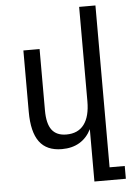

<svg xmlns="http://www.w3.org/2000/svg" viewBox="-63 -806 727 1060"><g transform="rotate(-5 301.0 -276.0)"><path d="M416.5 -82Q392.6 -34.7 351.8 -10.3Q311 14.2 253.9 14.2Q169.4 14.2 129.2 -40.5Q88.9 -95.2 88.9 -207V-546.9H178.7V-207Q178.7 -133.3 204.8 -98.6Q231 -64 285.6 -64Q350.1 -64 383.3 -108.2Q416.5 -152.3 416.5 -236.8V-759.8H506.8V137.2H590.8V208H416.5Z"/></g></svg>

Font: Hack
Style: Regular
Weight: 400
Monospace: yes
Designer: Christopher Simpkins
Foundry: Christopher Simpkins
Version: Version 2.019; ttfautohint (v1.4.1) -l 4 -r 80 -G 350 -x 0 -